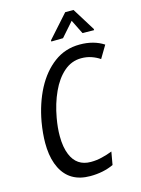

<svg xmlns="http://www.w3.org/2000/svg" viewBox="-136 -994 795 1080"><g transform="rotate(-15 262.0 -453.5)"><path d="M481 -610.4Q459 -625.5 431.6 -634.8Q404.8 -644 373.5 -644Q316.9 -644 272.5 -605.5Q228 -566.9 198.2 -501.5Q168 -436 153.8 -355.5Q143.6 -298.3 144 -251Q144 -187.5 162.1 -143.6Q193.8 -66.4 275.9 -66.4H276.4Q310.1 -66.4 340.8 -74.2Q372.1 -81.5 401.9 -93.3L388.7 -18.1Q328.6 9.8 252.4 9.8Q133.3 9.8 84.5 -87.4Q60.1 -136.2 55.7 -203.1Q54.7 -218.8 54.7 -234.9Q54.7 -290 65.9 -356Q84.5 -459.5 127.4 -542Q170.9 -624.5 235.4 -672.4Q300.3 -720.7 384.8 -720.7H385.3H385.7Q466.3 -720.7 524.4 -683.1L481 -610.4ZM484.9 -784.7V-777.8L417.5 -778.8L376.5 -861.3L304.2 -779.3L235.8 -778.3V-785.2L354 -917.5H402.3Z"/></g></svg>

Font: MAUL Condensed Italic
Style: Condenced Regular Italic
Weight: 400
Italic angle: -12°
Designer: MAUL
Version: Version 1.0; 2020; ttfautohint (v1.8.3)